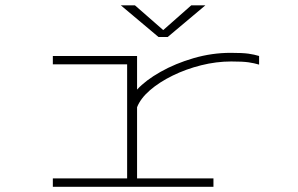

<svg xmlns="http://www.w3.org/2000/svg" viewBox="-20 -714 1140 734"><path d="M182 0V-32H466V-468H182V-500H504V-371.5Q536.5 -407 593.5 -439.2Q650.5 -471.5 720.5 -491.8Q790.5 -512 861.5 -512Q907.5 -512 930 -508.8Q952.5 -505.5 970.5 -500V-467Q952.5 -472.5 930.2 -475.8Q908 -479 864 -479Q807 -479 749 -464.5Q691 -450 640 -425Q589 -400 553 -368.8Q517 -337.5 504 -304V-32H796V0ZM442 -693.5H496L604 -599L711 -693.5H765L621 -572.5H586Z"/></svg>

Font: Trispace Expanded Thin
Style: Regular
Weight: 100
Width: 7
Designer: Tyler Finck
Foundry: Etcetera Type Company
Version: Version 1.210; ttfautohint (v1.8.3)